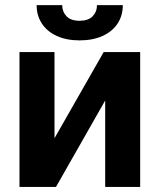

<svg xmlns="http://www.w3.org/2000/svg" viewBox="-20 -735 628 755"><path d="M387.7 -530.3H531.2V0H393.6V-339.8L200.2 0H56.6V-530.3H194.3V-191.4ZM293 -576.2Q241.7 -576.2 203.6 -593.5Q165.5 -610.8 144.8 -642.3Q124 -673.8 124 -714.8H224.6Q224.6 -689 241.5 -671.1Q258.3 -653.3 293 -653.3Q327.1 -653.3 344.2 -670.9Q361.3 -688.5 361.3 -714.8H462.9Q462.9 -673.3 442.1 -642.1Q421.4 -610.8 383.1 -593.5Q344.7 -576.2 293 -576.2Z"/></svg>

Font: WEMIX Pretendard
Style: Bold
Weight: 700
Designer: Base glyphs from Inter by Rasmus Andersson; Hangeul glyphs from Noto Sans CJK(Source Han Sans) by Jang Soo-young and Kan
Foundry: Kil Hyung-jin
Version: Version 1.000